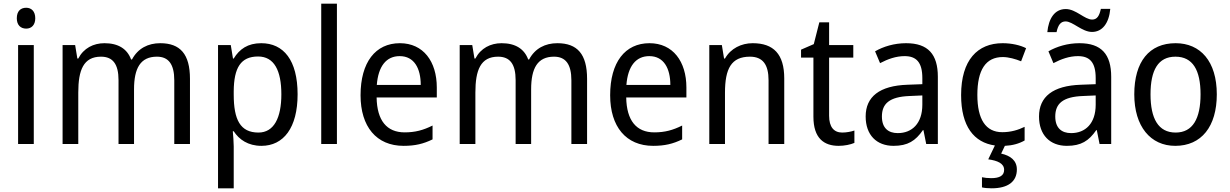

<svg xmlns="http://www.w3.org/2000/svg" viewBox="-20 -780 6660 1040"><path d="M122 -738C92 -738 71 -720 71 -681C71 -644 92 -625 122 -625C150 -625 171 -644 171 -681C171 -719 150 -738 122 -738ZM163 -536H78V0H163Z M848 -546C782 -546 727 -518 695 -458H690C669 -515 621 -546 546 -546C486 -546 433 -519 404 -463H399L387 -536H319V0H404V-279C404 -400 432 -473 527 -473C591 -473 622 -433 622 -346V0H706V-296C706 -411 741 -473 830 -473C893 -473 924 -432 924 -345V0H1009V-353C1009 -487 956 -546 848 -546Z M1395 -546C1322 -546 1277 -514 1246 -463H1242L1230 -536H1161V240H1246V13C1246 -11 1243 -45 1241 -69H1246C1275 -24 1324 10 1396 10C1516 10 1592 -88 1592 -269C1592 -454 1516 -546 1395 -546ZM1378 -474C1465 -474 1504 -398 1504 -269C1504 -142 1464 -62 1380 -62C1281 -62 1246 -132 1246 -268V-286C1247 -413 1284 -474 1378 -474Z M1805 0V-760H1720V0Z M2146 -546C2014 -546 1933 -443 1933 -264C1933 -94 2019 10 2166 10C2229 10 2274 -1 2323 -25V-100C2273 -75 2229 -63 2172 -63C2075 -63 2022 -127 2020 -252H2346V-306C2346 -447 2273 -546 2146 -546ZM2145 -476C2224 -476 2259 -409 2259 -320H2021C2029 -421 2072 -476 2145 -476Z M2999 -546C2933 -546 2878 -518 2846 -458H2841C2820 -515 2772 -546 2697 -546C2637 -546 2584 -519 2555 -463H2550L2538 -536H2470V0H2555V-279C2555 -400 2583 -473 2678 -473C2742 -473 2773 -433 2773 -346V0H2857V-296C2857 -411 2892 -473 2981 -473C3044 -473 3075 -432 3075 -345V0H3160V-353C3160 -487 3107 -546 2999 -546Z M3498 -546C3366 -546 3285 -443 3285 -264C3285 -94 3371 10 3518 10C3581 10 3626 -1 3675 -25V-100C3625 -75 3581 -63 3524 -63C3427 -63 3374 -127 3372 -252H3698V-306C3698 -447 3625 -546 3498 -546ZM3497 -476C3576 -476 3611 -409 3611 -320H3373C3381 -421 3424 -476 3497 -476Z M4057 -546C3996 -546 3938 -518 3907 -463H3902L3890 -536H3822V0H3907V-278C3907 -408 3941 -473 4042 -473C4112 -473 4143 -430 4143 -345V0H4228V-355C4228 -487 4170 -546 4057 -546Z M4542 -62C4497 -62 4471 -92 4471 -153V-468H4602V-536H4471V-659H4418L4388 -541L4319 -511V-468H4386V-148C4386 -30 4444 10 4523 10C4554 10 4588 3 4608 -6V-73C4591 -67 4565 -62 4542 -62Z M4888 -546C4824 -546 4765 -528 4720 -502L4747 -438C4789 -460 4833 -476 4880 -476C4943 -476 4976 -443 4976 -357V-324L4896 -321C4744 -316 4669 -256 4669 -149C4669 -49 4728 10 4820 10C4897 10 4939 -17 4979 -75H4982L4997 0H5060V-364C5060 -486 5007 -546 4888 -546ZM4908 -260 4976 -263V-213C4976 -111 4920 -59 4843 -59C4791 -59 4757 -87 4757 -149C4757 -218 4797 -256 4908 -260Z M5488 138C5488 89 5453 63 5403 52L5423 10C5465 8 5500 -2 5530 -19V-93C5495 -76 5456 -64 5409 -64C5319 -64 5274 -134 5274 -266C5274 -401 5319 -471 5412 -471C5443 -471 5482 -460 5511 -448L5538 -519C5507 -535 5460 -546 5411 -546C5275 -546 5186 -455 5186 -265C5186 -95 5256 -8 5369 8L5333 83C5383 90 5419 105 5419 140C5419 171 5395 185 5349 185C5331 185 5312 183 5299 180V235C5311 238 5330 240 5351 240C5441 240 5488 203 5488 138Z M5653 -606H5703C5711 -644 5725 -664 5752 -664C5791 -664 5841 -607 5895 -607C5951 -607 5987 -654 5994 -732H5943C5935 -695 5923 -674 5896 -674C5855 -674 5808 -731 5753 -731C5692 -731 5660 -679 5653 -606ZM5827 -546C5763 -546 5704 -528 5659 -502L5686 -438C5728 -460 5772 -476 5819 -476C5882 -476 5915 -443 5915 -357V-324L5835 -321C5683 -316 5608 -256 5608 -149C5608 -49 5667 10 5759 10C5836 10 5878 -17 5918 -75H5921L5936 0H5999V-364C5999 -486 5946 -546 5827 -546ZM5847 -260 5915 -263V-213C5915 -111 5859 -59 5782 -59C5730 -59 5696 -87 5696 -149C5696 -218 5736 -256 5847 -260Z M6571 -269C6571 -448 6482 -546 6348 -546C6205 -546 6124 -446 6124 -269C6124 -95 6212 10 6346 10C6488 10 6571 -95 6571 -269ZM6212 -269C6212 -400 6253 -473 6347 -473C6441 -473 6483 -400 6483 -269C6483 -138 6441 -62 6348 -62C6254 -62 6212 -138 6212 -269Z"/></svg>

Font: Noto Sans Lao Looped SemiCondensed
Style: Regular
Weight: 400
Width: 4
Designer: Mark Frömberg, Ben Mitchell
Foundry: The Fontpad Ltd
Version: Version 1.002